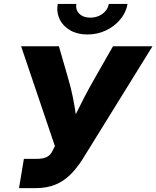

<svg xmlns="http://www.w3.org/2000/svg" viewBox="-20 -965 802 985"><path d="M77.6 0 102.5 -149.9H164.6Q202.1 -149.9 220.9 -159.9Q239.7 -169.9 249.5 -191.4L261.7 -215.3L88.4 -727.5H282.2L330.1 -561.5Q344.7 -512.2 354 -464.8Q363.3 -417.5 369.6 -374Q376 -330.6 382.3 -292H326.2Q345.2 -330.6 366.2 -373.8Q387.2 -417 411.6 -464.1Q436 -511.2 464.8 -561.5L559.6 -727.5H762.2L404.3 -149.4Q372.6 -99.1 337.6 -65.9Q302.7 -32.7 260.5 -16.4Q218.3 0 164.6 0ZM429.2 -788.1Q377.9 -788.1 340.8 -809.1Q303.7 -830.1 286.4 -865.7Q269 -901.4 275.9 -944.8H371.6Q366.7 -914.6 387 -894.5Q407.2 -874.5 443.4 -874.5Q467.3 -874.5 487.5 -883.5Q507.8 -892.6 521.2 -908.4Q534.7 -924.3 538.1 -944.8H634.3Q627 -901.4 597.4 -865.7Q567.9 -830.1 523.9 -809.1Q480 -788.1 429.2 -788.1Z"/></svg>

Font: Inter 24pt ExtraBold
Style: Italic
Weight: 800
Italic angle: -9.3988°
Designer: Rasmus Andersson
Foundry: rsms
Version: Version 4.001;git-66647c0bb